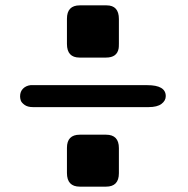

<svg xmlns="http://www.w3.org/2000/svg" viewBox="-20 -624 703 717"><path d="M55 -264Q55 -282 66 -293Q77 -304 94 -306H530Q599 -306 599 -265Q599 -248 583 -236Q567 -224 535 -224H103Q83 -224 71.5 -232.5Q60 -241 57.5 -249Q55 -257 55 -264ZM230 -72Q230 -121 278 -121H376Q424 -121 424 -71V23Q424 73 376 73H278Q230 73 230 22V-53ZM230 -460V-554Q230 -604 278 -604H378Q424 -604 424 -553V-461Q424 -448 423 -443Q417 -409 376 -409H277Q230 -409 230 -460Z"/></svg>

Font: Coval
Style: Bold
Weight: 700
Foundry: Context Ltd
Version: Version 001.000